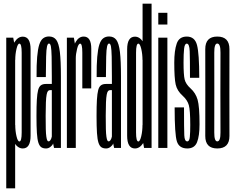

<svg xmlns="http://www.w3.org/2000/svg" viewBox="-20 -805 1286 1045"><path d="M14 220H62.5V-542L52 -600H14ZM104 3Q146.5 3 146.5 -66.8Q146.5 -136.5 146.5 -301Q146.5 -466.5 146.5 -536Q146.5 -605.5 104 -605.5Q78 -605.5 59.2 -576.2Q40.5 -547 40.5 -504.5L63 -479Q63 -510.5 69.8 -539Q76.5 -567.5 85.5 -567.5Q98 -567.5 98 -518.2Q98 -469 98 -301Q98 -133 98 -84Q98 -35 85.5 -35Q76.5 -35 69.8 -63.5Q63 -92 63 -125L40.5 -97.5Q40.5 -55 59.2 -26Q78 3 104 3Z M230.5 3Q238 3 244 0.5Q250 -2 255 -6Q260 -10 263.8 -14.5Q267.5 -19 269 -24.5L274 0H311.5V-386.5Q311.5 -475 305.8 -522.2Q300 -569.5 286.2 -588Q272.5 -606.5 246.5 -606.5Q228 -606.5 214.8 -596.5Q201.5 -586.5 193.8 -562.5Q186 -538.5 182.2 -495.2Q178.5 -452 179 -385.5H229.5Q230 -457 231 -496.5Q232 -536 235.8 -552Q239.5 -568 246.5 -568Q254 -568 257 -551.8Q260 -535.5 261 -496Q262 -456.5 262 -386V-348H229Q213 -348 202.8 -340.8Q192.5 -333.5 187.5 -314.8Q182.5 -296 180.5 -262Q178.5 -228 178.5 -173Q178.5 -116 180.8 -81.2Q183 -46.5 189 -28.2Q195 -10 205 -3.5Q215 3 230.5 3ZM244.5 -35.5Q240 -35.5 237.2 -41Q234.5 -46.5 232.2 -61Q230 -75.5 229.2 -103Q228.5 -130.5 228.5 -175Q228.5 -219.5 229.8 -247.5Q231 -275.5 233.8 -289.8Q236.5 -304 241 -309.2Q245.5 -314.5 252.5 -314.5H262V-62Q261.5 -57.5 259 -51.2Q256.5 -45 252.8 -40.2Q249 -35.5 244.5 -35.5Z M428 -324H476.5Q476.5 -472.5 476.8 -539.2Q477 -606 435.5 -606Q409 -606 392 -576.8Q375 -547.5 375 -501L392.5 -488.5Q392.5 -510.5 399.5 -539Q406.5 -567.5 416.5 -567.5Q428 -567.5 428 -519Q428 -470.5 428 -324ZM344 0H392.5V-539L382 -600H344Z M557.5 3Q565 3 571 0.5Q577 -2 582 -6Q587 -10 590.8 -14.5Q594.5 -19 596 -24.5L601 0H638.5V-386.5Q638.5 -475 632.8 -522.2Q627 -569.5 613.2 -588Q599.5 -606.5 573.5 -606.5Q555 -606.5 541.8 -596.5Q528.5 -586.5 520.8 -562.5Q513 -538.5 509.2 -495.2Q505.5 -452 506 -385.5H556.5Q557 -457 558 -496.5Q559 -536 562.8 -552Q566.5 -568 573.5 -568Q581 -568 584 -551.8Q587 -535.5 588 -496Q589 -456.5 589 -386V-348H556Q540 -348 529.8 -340.8Q519.5 -333.5 514.5 -314.8Q509.5 -296 507.5 -262Q505.5 -228 505.5 -173Q505.5 -116 507.8 -81.2Q510 -46.5 516 -28.2Q522 -10 532 -3.5Q542 3 557.5 3ZM571.5 -35.5Q567 -35.5 564.2 -41Q561.5 -46.5 559.2 -61Q557 -75.5 556.2 -103Q555.5 -130.5 555.5 -175Q555.5 -219.5 556.8 -247.5Q558 -275.5 560.8 -289.8Q563.5 -304 568 -309.2Q572.5 -314.5 579.5 -314.5H589V-62Q588.5 -57.5 586 -51.2Q583.5 -45 579.8 -40.2Q576 -35.5 571.5 -35.5Z M764 0H805V-785H756V-47.5ZM714.5 3Q740.5 3 759.2 -26Q778 -55 778 -97.5L755.5 -125Q755.5 -92.5 748.8 -63.8Q742 -35 733 -35Q720.5 -35 720.5 -84.2Q720.5 -133.5 720.5 -301Q720.5 -469 720.5 -518.2Q720.5 -567.5 733 -567.5Q742 -567.5 748.8 -539Q755.5 -510.5 755.5 -479L778 -504.5Q778 -547 759.2 -576.2Q740.5 -605.5 714.5 -605.5Q672 -605.5 672 -536Q672 -466.5 672 -301Q672 -136.5 672 -66.8Q672 3 714.5 3Z M841.5 0H891V-600H841.5ZM841.5 -735.5V-671.5H891V-735.5Z M999.5 3Q1039 3 1052.5 -31Q1066 -65 1066 -129Q1066 -225.5 1055.5 -262.2Q1045 -299 1017 -324Q991 -347.5 985 -372.5Q979 -397.5 979 -465Q979 -512 982 -539.8Q985 -567.5 996.5 -567.5Q1011 -567.5 1012.5 -525.8Q1014 -484 1014 -381.5H1064.5Q1064.5 -514 1052.2 -560Q1040 -606 996.5 -606Q955 -606 941.8 -567.8Q928.5 -529.5 928.5 -464.5Q928.5 -380 936.2 -345.2Q944 -310.5 974.5 -283.5Q1000 -260.5 1007.8 -232.5Q1015.5 -204.5 1015.5 -124.5Q1015.5 -84.5 1013.2 -60Q1011 -35.5 999 -35.5Q984.5 -35.5 983 -68.8Q981.5 -102 981.5 -220.5H930.5Q930.5 -73.5 942.8 -35.2Q955 3 999.5 3Z M1162.5 3Q1229 3 1228.8 -65Q1228.5 -133 1228.5 -300.5Q1228.5 -469 1228.8 -537.5Q1229 -606 1162.5 -606Q1097 -606 1097.2 -537.5Q1097.5 -469 1097.5 -300.5Q1097.5 -133 1097.2 -65Q1097 3 1162.5 3ZM1162.5 -35.5Q1146 -35.5 1146.2 -84Q1146.5 -132.5 1146.5 -300.5Q1146.5 -469 1146.2 -518.5Q1146 -568 1162.5 -568Q1180.5 -568 1180 -518.5Q1179.5 -469 1179.5 -300.5Q1179.5 -132.5 1180 -84Q1180.5 -35.5 1162.5 -35.5Z"/></svg>

Font: Anybody UltraCondensed Light
Style: Regular
Weight: 300
Width: 1
Version: Version 1.113;gftools[0.9.25]